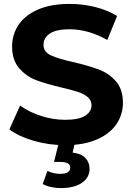

<svg xmlns="http://www.w3.org/2000/svg" viewBox="-20 -732 678 984"><path d="M28 -69 83 -191Q128 -158 190 -138Q252 -118 314 -118Q383 -118 416 -138.5Q449 -159 449 -193Q449 -218 429.5 -234.5Q410 -251 379.5 -261Q349 -271 297 -283Q217 -302 166 -321Q115 -340 78.5 -382Q42 -424 42 -494Q42 -555 75 -604.5Q108 -654 174.5 -683Q241 -712 337 -712Q404 -712 468 -696Q532 -680 580 -650L530 -527Q433 -582 336 -582Q268 -582 235.5 -560Q203 -538 203 -502Q203 -466 240.5 -448.5Q278 -431 355 -414Q435 -395 486 -376Q537 -357 573.5 -316Q610 -275 610 -205Q610 -145 576.5 -95.5Q543 -46 476 -17Q409 12 313 12Q230 12 152.5 -10.5Q75 -33 28 -69ZM199 211 223 144Q255 159 288 159Q340 159 340 127Q340 98 291 98H257L283 -8H366L352 50Q396 55 417.5 77.5Q439 100 439 133Q439 179 399 205.5Q359 232 292 232Q266 232 241 226.5Q216 221 199 211Z"/></svg>

Font: APTA Sans Regular
Style: Bold Italic
Weight: 700
Version: Version 7.200